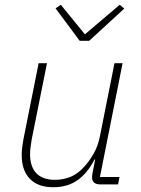

<svg xmlns="http://www.w3.org/2000/svg" viewBox="-20 -773 591 805"><path d="M142 -508H177L113 -189Q110 -173 108 -155.5Q106 -138 106 -128Q106 -74 132.5 -46.5Q159 -19 211 -19Q244 -19 275.5 -31.5Q307 -44 335 -76Q355 -98 373 -129.5Q391 -161 399 -202L460 -508H494L399 -31H481L475 0H399Q383 0 374.5 -7.5Q366 -15 366 -29Q366 -34 366.5 -38.5Q367 -43 368 -48L379 -104H376Q347 -47 305 -17.5Q263 12 203 12Q139 12 105 -23.5Q71 -59 71 -123Q71 -137 73 -154.5Q75 -172 78 -188ZM354 -602H314L213 -738L235 -753L336 -629L482 -753L501 -737Z"/></svg>

Font: IBM Plex Sans ExtraLight
Style: Italic
Weight: 250
Italic angle: -11.31°
Designer: Mike Abbink, Paul van der Laan, Pieter van Rosmalen
Foundry: Bold Monday
Version: Version 3.201